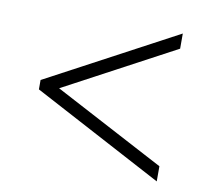

<svg xmlns="http://www.w3.org/2000/svg" viewBox="-61 -670 682 624"><g transform="rotate(10 279.5 -358.0)"><path d="M494 -114V-164L129 -357L494 -552V-602L65 -373V-342Z"/></g></svg>

Font: Noto Serif Devanagari Light
Style: Regular
Weight: 300
Designer: Universal Thirst, Indian Type Foundry and the Monotype Design Team
Foundry: Monotype Imaging Inc.
Version: Version 2.004